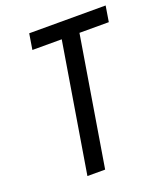

<svg xmlns="http://www.w3.org/2000/svg" viewBox="-136 -826 781 916"><g transform="rotate(-20 254.5 -367.5)"><path d="M149 0 257 -655H108L121 -735H509L496 -655H347L239 0Z"/></g></svg>

Font: Iosevka Curly Medium
Style: Italic
Weight: 500
Italic angle: -9°
Monospace: yes
Designer: Belleve Invis
Foundry: Belleve Invis
Version: Version 22.1.2; ttfautohint (v1.8.4)